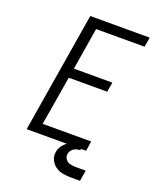

<svg xmlns="http://www.w3.org/2000/svg" viewBox="-164 -832 903 1102"><g transform="rotate(20 288.0 -280.5)"><path d="M72 0H435L444 -60H148L198 -360H433L443 -419H208L250 -676H546L556 -735H193ZM412 174H461L472 108H412Q394 108 376.5 104Q359 100 348.5 85.5Q338 71 341 53Q343 40 353 28.5Q363 17 376.5 12.5Q390 8 403 8V-25Q376 -25 348.5 -16Q321 -7 299.5 15.5Q278 38 274 65Q269 91 280.5 114.5Q292 138 312.5 152Q333 166 359 170Q385 174 412 174Z"/></g></svg>

Font: Iosevka Sparkle Light Oblique
Style: Regular
Weight: 300
Italic angle: -9°
Designer: Belleve Invis
Foundry: Belleve Invis
Version: Version 4.5.0; ttfautohint (v1.8.3)